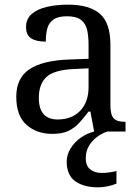

<svg xmlns="http://www.w3.org/2000/svg" viewBox="-20 -566 603 826"><path d="M205 10Q138 10 94 -29Q50 -68 50 -150Q50 -230 106.5 -268Q163 -306 278 -310L361 -313V-373Q361 -409 355 -436.5Q349 -464 329 -480Q309 -496 268 -496Q230 -496 210 -482Q190 -468 183.5 -443.5Q177 -419 177 -387Q135 -387 113.5 -401.5Q92 -416 92 -450Q92 -485 116.5 -506Q141 -527 182 -536.5Q223 -546 272 -546Q364 -546 409.5 -507Q455 -468 455 -373V-114Q455 -72 469 -57Q483 -42 517 -42H520V0H385L369 -86H361Q340 -58 320 -36.5Q300 -15 273.5 -2.5Q247 10 205 10ZM228 -52Q289 -52 325 -89.5Q361 -127 361 -191V-272L297 -269Q212 -265 179.5 -234.5Q147 -204 147 -145Q147 -52 228 -52ZM404 240Q340 240 303.5 213.5Q267 187 267 130Q267 99 284 72Q301 45 328 26Q355 7 385 0H442Q421 6 399.5 21.5Q378 37 363.5 60Q349 83 349 115Q349 148 368.5 163Q388 178 418 178Q432 178 447.5 176Q463 174 481 170V224Q465 231 442.5 235.5Q420 240 404 240Z"/></svg>

Font: Noto Serif Yezidi
Style: Regular
Weight: 400
Designer: Dalton Maag Ltd
Foundry: Dalton Maag Ltd
Version: Version 1.001; ttfautohint (v1.8.4.7-5d5b)